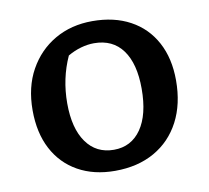

<svg xmlns="http://www.w3.org/2000/svg" viewBox="-66 -612 757 696"><g transform="rotate(-10 312.5 -264.5)"><path d="M304 10Q226 10 168 -22.5Q110 -55 78.5 -115Q47 -175 47 -258Q47 -343 82 -406Q117 -469 177.5 -504Q238 -539 316 -539Q396 -539 455 -507Q514 -475 546 -415.5Q578 -356 578 -275Q578 -188 544.5 -124Q511 -60 449.5 -25Q388 10 304 10ZM313 -66Q377 -66 413.5 -118.5Q450 -171 450 -267Q450 -359 413.5 -409Q377 -459 308 -459Q285 -459 260 -452Q235 -445 211 -431Q175 -352 175 -261Q175 -169 211.5 -117.5Q248 -66 313 -66Z"/></g></svg>

Font: Piazzolla SC SemiBold
Style: Regular
Weight: 600
Designer: Juan Pablo del Peral
Foundry: Huerta Tipografica
Version: Version 1.330